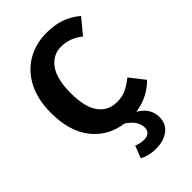

<svg xmlns="http://www.w3.org/2000/svg" viewBox="-283 -810 1166 1166"><g transform="rotate(-45 300.0 -226.5)"><path d="M483 136Q483 192 442 225Q401 258 330 258Q272 258 225 233L256 154Q284 168 319 168Q347 168 361 154.5Q375 141 375 119Q375 60 305 14Q181 -3 107.5 -96.5Q34 -190 34 -348Q34 -461 76 -543Q118 -625 192 -668Q266 -711 358 -711Q430 -711 482 -692Q534 -673 580 -635L500 -538Q437 -589 362 -589Q291 -589 247.5 -529Q204 -469 204 -348Q204 -227 247 -168.5Q290 -110 365 -110Q411 -110 444 -126Q477 -142 515 -172L589 -77Q514 -1 406 14Q483 60 483 136Z"/></g></svg>

Font: Fira Mono
Style: Bold
Weight: 700
Monospace: yes
Designer: Carrois Corporate & Edenspiekermann AG
Foundry: Carrois Corporate GbR & Edenspiekermann AG
Version: Version 3.206